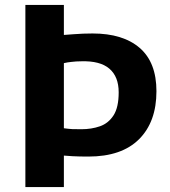

<svg xmlns="http://www.w3.org/2000/svg" viewBox="-20 -763 692 783"><path d="M83.5 0V-743H240.5V-620.5Q259.5 -621.5 281 -623.5Q319 -626.5 357.5 -626.5Q481.5 -626.5 549.8 -567.5Q618 -508.5 618 -391Q618 -266 547 -195.2Q476 -124.5 340.5 -124.5Q302.5 -124.5 275.5 -126Q254 -127.5 240.5 -128.5V0ZM274.5 -236.5Q294 -236 312 -236Q353 -236 387.5 -248Q422 -260 443 -292.5Q464 -325 464 -386.5Q464 -450.5 426 -483Q388 -515.5 311 -513Q290.5 -513 271 -510.5Q255 -509 240.5 -505.5V-240Q258.5 -237.5 274.5 -236.5Z"/></svg>

Font: Koeln Type Sans
Style: Bold
Weight: 700
Designer: Eben Sorkin
Foundry: Eben Sorkin
Version: Version 2.001